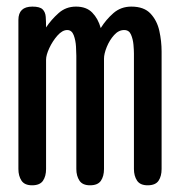

<svg xmlns="http://www.w3.org/2000/svg" viewBox="-20 -553 540 576"><path d="M76.2 2.9Q53.7 2.9 44.4 -11.2Q35.2 -25.4 35.2 -45.9V-493.2Q35.2 -533.2 77.1 -533.2Q99.6 -533.2 107.9 -524.9Q116.2 -516.6 117.2 -502.4Q118.2 -488.3 118.2 -470.7Q133.8 -494.1 155.8 -513.7Q177.7 -533.2 208 -533.2Q239.3 -533.2 256.8 -515.1Q274.4 -497.1 282.2 -468.8Q297.9 -494.1 320.3 -513.7Q342.8 -533.2 374 -533.2Q412.1 -533.2 431.6 -512.2Q451.2 -491.2 458 -460.4Q464.8 -429.7 464.8 -398.4V-45.9Q464.8 -24.4 455.6 -10.7Q446.3 2.9 422.9 2.9Q400.4 2.9 391.1 -11.2Q381.8 -25.4 381.8 -45.9V-392.6Q381.8 -402.3 380.4 -418.9Q378.9 -435.5 373 -449.2Q367.2 -462.9 352.5 -462.9Q335.9 -462.9 322.3 -447.8Q308.6 -432.6 300.3 -412.1Q292 -391.6 292 -377V-45.9Q292 -24.4 282.7 -10.7Q273.4 2.9 250 2.9Q227.5 2.9 218.3 -11.2Q209 -25.4 209 -45.9V-385.7Q209 -394.5 208 -413.1Q207 -431.6 201.2 -447.3Q195.3 -462.9 181.6 -462.9Q167 -462.9 152.3 -446.3Q137.7 -429.7 127.9 -408.7Q118.2 -387.7 118.2 -374V-45.9Q118.2 -24.4 108.9 -10.7Q99.6 2.9 76.2 2.9Z"/></svg>

Font: Kosugi Maru
Style: Regular
Weight: 400
Designer: MOTOYA
Version: Version 4.002